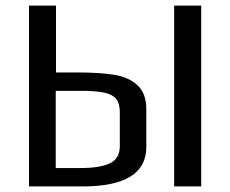

<svg xmlns="http://www.w3.org/2000/svg" viewBox="-20 -669 826 689"><path d="M84 -649H181V-409H258Q339 -409 390.5 -400.5Q442 -392 473.5 -363Q505 -334 505 -277V-141Q505 0 276 0H84ZM605 -649H702V0H605ZM269 -66Q339 -66 374.5 -83Q410 -100 410 -145V-266Q410 -298 397 -314Q384 -330 354.5 -336.5Q325 -343 271 -343H180V-66Z"/></svg>

Font: Play
Style: Regular
Weight: 400
Designer: Jonas Hecksher (Cyrillic expansion: Cyreal)
Foundry: Jonas Hecksher, Playtype, e-types AS
Version: Version 2.101; ttfautohint (v1.5.65-e2d9)